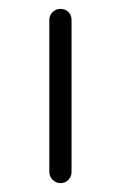

<svg xmlns="http://www.w3.org/2000/svg" viewBox="-20 -412 272 432"><path d="M91 -367Q91 -378 98.5 -385Q106 -392 116 -392Q127 -392 134 -385Q141 -378 141 -367V-25Q141 -15 134 -7.5Q127 0 116 0Q106 0 98.5 -7.5Q91 -15 91 -25Z"/></svg>

Font: Hubballi
Style: Regular
Weight: 400
Designer: Erin McLaughlin
Version: Version 1.000; ttfautohint (v1.8.3)